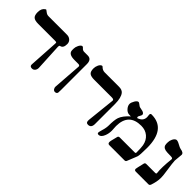

<svg xmlns="http://www.w3.org/2000/svg" viewBox="116 -1403 2220 2220"><g transform="rotate(45 1226.0 -293.5)"><path d="M529.3 -58.6Q530.8 -33.2 516.8 -13.4Q502.9 6.3 477.5 6.3Q441.9 6.3 442.9 -25.4L464.8 -385.7Q466.3 -403.3 461.7 -406.7Q457 -410.2 438 -410.2H162.6Q109.4 -410.2 86.4 -429.7Q63.5 -449.2 63.5 -501.5Q63.5 -561 100.1 -586.4Q107.9 -592.8 114.3 -592.8Q116.7 -592.8 138.4 -575Q160.2 -557.1 185.5 -557.1H488.8Q522 -557.1 544.7 -536.4Q567.4 -515.6 567.4 -482.4Q567.4 -412.6 519 -407.7L518.1 -404.8Q511.7 -398.4 512.7 -383.3Z M844.2 -389.6Q845.7 -411.1 819.8 -411.1H755.4Q656.2 -411.1 656.2 -473.6V-499Q656.2 -522.9 670.2 -552.2Q684.1 -581.5 703.1 -588.9Q715.8 -593.8 733.9 -571.3Q749 -557.1 769 -557.1H827.6Q891.1 -557.1 891.1 -478.5V-55.7Q891.1 -16.1 889.6 -12.7Q884.8 10.3 856.9 10.3Q839.4 10.3 828.4 -5.6Q817.4 -21.5 818.8 -39.6Q825.2 -144.5 844.2 -389.6Z M1400.4 -389.6Q1402.8 -411.1 1367.2 -411.1H1079.1Q1025.9 -411.1 1002.9 -429Q980 -446.8 980 -499Q980 -525.9 992.7 -554.2Q1005.4 -582.5 1026.9 -590.3Q1034.7 -592.8 1042 -585.4L1045.9 -581.5Q1069.8 -557.6 1104.5 -557.1H1339.4Q1387.7 -557.1 1410.2 -530.8Q1446.8 -487.8 1447.3 -383.3V-55.7Q1447.3 7.8 1395 7.8Q1358.4 7.8 1363.3 -39.6Z M1986.3 0H1736.3Q1712.4 0 1711.9 -27.8Q1711.9 -43 1721.2 -76.2Q1735.4 -128.4 1734.9 -130.9Q1738.8 -148.4 1759.3 -148.4H2003.9Q2020.5 -148.4 2019.5 -162.6Q2019.5 -241.2 2013.2 -275.4Q2000.5 -342.8 1954.6 -381.6Q1908.7 -420.4 1840.3 -420.4Q1637.2 -420.4 1635.7 -211.9Q1635.7 -199.2 1637.7 -175Q1639.6 -150.9 1639.6 -138.2Q1639.6 -91.3 1623 -50.8Q1601.6 3.9 1562.5 3.9Q1535.6 3.9 1546.9 -33.2Q1570.8 -109.4 1571.3 -149.9Q1571.3 -247.6 1586.4 -290.5Q1606.9 -347.7 1677.7 -411.1Q1658.7 -411.1 1645 -412.6Q1615.7 -415 1590.3 -444.3Q1564.9 -473.6 1564.9 -502.9Q1564.9 -525.9 1584.5 -559.3Q1604 -592.8 1624.5 -592.8Q1632.3 -592.8 1650.6 -578.1Q1668.9 -563.5 1676.8 -561Q1702.1 -556.2 1728.5 -549.8Q1758.8 -539.6 1759.3 -518.1Q1759.3 -509.3 1748.3 -490.7Q1737.3 -472.2 1737.3 -465.8Q1737.3 -458 1742.7 -449.2Q1817.4 -472.2 1817.4 -538.1Q1817.4 -544.4 1815.4 -556.6Q1813.5 -568.8 1813.5 -575.2Q1813.5 -596.7 1832.5 -596.7Q2068.8 -596.7 2068.8 -287.1Q2068.8 -164.1 2058.6 -138.2L2009.3 -15.1Q2002.9 0 1986.3 0Z M2169.9 0Q2146 0 2146 -22.9Q2146 -31.7 2169.9 -130.9Q2173.8 -148.4 2194.3 -148.4H2338.9Q2356.4 -148.4 2355.5 -161.1Q2345.2 -246.1 2361.8 -393.6Q2364.3 -412.6 2328.6 -412.6Q2263.7 -412.6 2242.7 -417.5Q2193.4 -428.7 2191.9 -476.1V-501.5Q2191.9 -528.3 2204.6 -554.7Q2219.7 -586.4 2241.2 -592.8Q2260.3 -596.7 2297.6 -575.7Q2335 -554.7 2350.6 -552.2Q2407.7 -544.4 2407.7 -511.7Q2407.7 -495.1 2403.1 -461.4Q2398.4 -427.7 2398.4 -410.2Q2399.9 -369.6 2414.1 -276.9Q2428.2 -191.9 2426.8 -143.6Q2425.3 -90.3 2402.3 -21.5Q2394.5 0 2378.4 0Z"/></g></svg>

Font: Accordance
Style: Bold-Italic
Weight: 700
Italic angle: -11°
Version: Version 1.2 (build January 31, 2020) Miklal Software Solutio